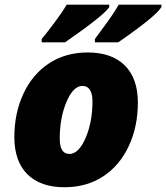

<svg xmlns="http://www.w3.org/2000/svg" viewBox="-20 -786 706 816"><path d="M253.9 9.8Q151.9 9.8 96.4 -45.4Q41 -100.6 41 -203.1Q41 -305.7 79.8 -388.4Q118.7 -471.2 189 -517.1Q259.3 -563 353 -563Q455.1 -563 510.5 -507.8Q565.9 -452.6 565.9 -350.1Q565.9 -247.6 527.1 -164.8Q488.3 -82 418 -36.1Q347.7 9.8 253.9 9.8ZM331.1 -420.9Q291 -420.9 262.5 -352.8Q233.9 -284.7 233.9 -196.8Q233.9 -131.8 274.9 -131.8Q314.5 -131.8 343.8 -199.7Q373 -267.6 373 -356Q373 -388.2 361.8 -404.5Q350.6 -420.9 331.1 -420.9ZM157.2 -606V-620.1Q178.7 -646 212.6 -691.4Q246.6 -736.8 263.2 -766.1H444.3V-755.9Q423.3 -721.7 256.3 -606ZM383.3 -606V-620.1L407.2 -652.8Q463.9 -728.5 484.4 -766.1H666V-755.9Q642.1 -716.3 482.4 -606Z"/></svg>

Font: Open Sans Extrabold
Style: Italic
Weight: 800
Italic angle: -12°
Foundry: Ascender Corporation
Version: Version 1.10